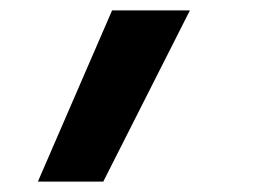

<svg xmlns="http://www.w3.org/2000/svg" viewBox="-20 -183 540 370"><path d="M53 167 196 -163H346L179 167Z"/></svg>

Font: Iosevka Extrabold
Style: Italic
Weight: 800
Italic angle: -9°
Monospace: yes
Designer: Belleve Invis
Foundry: Belleve Invis
Version: Version 32.5.0; ttfautohint (v1.8.4)